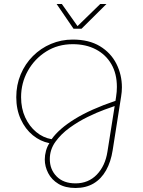

<svg xmlns="http://www.w3.org/2000/svg" viewBox="-20 -720 711 956"><path d="M356 216Q305 216 271 195.5Q237 175 220 142Q203 109 203 74Q203 53 209 31Q215 9 226 -7Q181 -16 143.5 -46.5Q106 -77 83.5 -126Q61 -175 61 -236Q61 -297 83 -349.5Q105 -402 144 -441Q183 -480 234 -501.5Q285 -523 342 -523Q423 -523 477.5 -490Q532 -457 559.5 -402.5Q587 -348 587 -285Q587 -274 586 -262.5Q585 -251 583 -239L541 28Q532 86 508 128.5Q484 171 446 193.5Q408 216 356 216ZM356 193Q420 193 462 149.5Q504 106 515 35L551 -192Q536 -187 499 -173.5Q462 -160 416 -137.5Q370 -115 327 -84Q284 -53 256 -14Q228 25 228 72Q228 124 262 158.5Q296 193 356 193ZM237 -27Q274 -79 352.5 -127.5Q431 -176 555 -218L558 -238Q560 -251 561 -263Q562 -275 562 -287Q562 -353 534.5 -400.5Q507 -448 457.5 -474Q408 -500 342 -500Q268 -500 210 -463.5Q152 -427 118.5 -367Q85 -307 85 -236Q85 -180 105.5 -135.5Q126 -91 160.5 -62.5Q195 -34 237 -27ZM346 -577 262 -700H288L366 -590L479 -700H510L386 -577Z"/></svg>

Font: MuseoModerno Thin
Style: Italic
Weight: 100
Italic angle: -9°
Designer: Pablo Cosgaya, Héctor Gatti, Marcela Romero, and the Authors of The MuseoModerno Project.
Foundry: Omnibus-Type Team
Version: Version 1.003